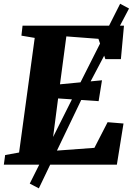

<svg xmlns="http://www.w3.org/2000/svg" viewBox="-30 -880 716 1026"><path d="M-9.5 0 -2.5 -51.5 72 -65 155.5 -677.5 84.5 -689.5 90.5 -743H632.5L616 -564H533L496 -672.5L324.5 -685.5L290.5 -429.5L515 -451L497 -339.5L280.5 -354L244 -73L474.5 -90L545 -227L630 -220L594.5 0ZM129 101 386.5 -413 612 -860 659.5 -834.5 425.5 -390.5 177.5 126.5Z"/></svg>

Font: Merriweather Light 18pt Black
Style: Italic
Weight: 900
Italic angle: -7.8°
Version: Version 2.101